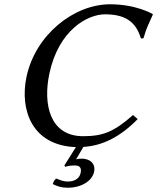

<svg xmlns="http://www.w3.org/2000/svg" viewBox="-20 -678 735 898"><path d="M495 -658C326 -658 146 -516 104 -319C71 -162 131 3 335 10L281 96L285 102C302 97 313 96 332 96C355 96 362 110 357 131C352 157 328 171 298 171C278 171 268 167 243 157C234 164 230 171 227 183C250 194 266 200 298 200C359 200 411 169 420 126C428 88 402 64 362 64C353 64 344 65 336 67L370 9C459 4 543 -38 624 -121L602 -140C514 -62 462 -41 369 -41C214 -41 180 -188 211 -334C254 -537 389 -611 471 -611C561 -611 615 -580 639 -498L651 -499C666 -550 673 -561 695 -610L693 -613C693 -613 617 -658 495 -658Z"/></svg>

Font: Libertinus Sans
Style: Italic
Weight: 400
Italic angle: -12°
Designer: Philipp H. Poll, Khaled Hosny
Foundry: Caleb Maclennan
Version: Version 7.050;RELEASE